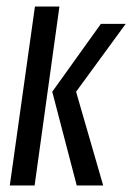

<svg xmlns="http://www.w3.org/2000/svg" viewBox="-20 -568 405 588"><path d="M215 0 140 -287 289 -495H365L213 -287L296 0ZM10 0 87 -548H162L86 0Z"/></svg>

Font: Alumni Sans Thin Medium
Style: Italic
Weight: 500
Italic angle: -8°
Version: Version 1.016